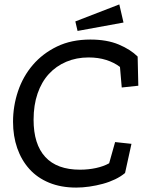

<svg xmlns="http://www.w3.org/2000/svg" viewBox="-20 -839 666 869"><path d="M546 -56Q527 -40 501 -27.5Q475 -15 445.5 -7Q416 1 385 5.5Q354 10 325 10Q256 10 202.5 -12Q149 -34 113 -74Q77 -114 58 -168.5Q39 -223 39 -288Q39 -359 61.5 -426Q84 -493 128.5 -545Q173 -597 238 -628.5Q303 -660 389 -660Q464 -660 517.5 -637.5Q571 -615 603 -583L606 -451L531 -443L523 -536Q497 -556 461 -567.5Q425 -579 381 -579Q326 -579 280 -559.5Q234 -540 201 -504Q168 -468 150 -415.5Q132 -363 132 -297Q132 -186 185 -128.5Q238 -71 342 -71Q380 -71 414.5 -78.5Q449 -86 474 -100L501 -196L575 -188ZM331 -699 321 -742 520 -819 539 -737Z"/></svg>

Font: Zilla Slab Medium
Style: Regular
Weight: 500
Designer: Typotheque.com
Foundry: Typotheque type foundry
Version: Version 1.1; 2017